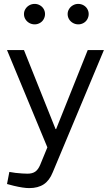

<svg xmlns="http://www.w3.org/2000/svg" viewBox="-20 -756 566 985"><path d="M130 209Q115 209 95 206Q75 203 50 197L16 188L28 126L60 131Q78 133 94.5 134Q111 135 121 135Q146 135 161 124.5Q176 114 186 90L223 0L16 -499H103L265 -94H268L430 -499H513L251 127Q234 170 204.5 189.5Q175 209 130 209ZM158 -631Q143 -631 130.5 -638Q118 -645 110.5 -657Q103 -669 103 -684Q103 -698 110.5 -710Q118 -722 130.5 -729Q143 -736 158 -736Q172 -736 184.5 -729Q197 -722 204 -710Q211 -698 211 -684Q211 -670 204 -657.5Q197 -645 184.5 -638Q172 -631 158 -631ZM382 -631Q367 -631 354.5 -638Q342 -645 334.5 -657Q327 -669 327 -684Q327 -698 334.5 -710Q342 -722 354.5 -729Q367 -736 381 -736Q396 -736 408.5 -729Q421 -722 428 -710Q435 -698 435 -684Q435 -670 428 -657.5Q421 -645 408.5 -638Q396 -631 382 -631Z"/></svg>

Font: REM Light
Style: Regular
Weight: 300
Designer: Octavio Pardo
Foundry: Ashler Design
Version: Version 1.005;gftools[0.9.28]